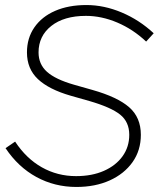

<svg xmlns="http://www.w3.org/2000/svg" viewBox="-20 -731 630 762"><path d="M283 11Q197 11 124.5 -28.5Q52 -68 2 -143L40 -169Q84 -102 146 -67Q208 -32 282 -32Q345 -32 392.5 -53Q440 -74 466.5 -111Q493 -148 493 -196Q493 -247 457 -276Q421 -305 335 -330L261 -351Q174 -376 130.5 -417Q87 -458 87 -523Q87 -580 116.5 -622.5Q146 -665 199 -688Q252 -711 323 -711Q393 -711 463 -681.5Q533 -652 590 -599L560 -566Q508 -615 445.5 -641.5Q383 -668 321 -668Q234 -668 183.5 -628Q133 -588 133 -523Q133 -476 166.5 -446Q200 -416 273 -395L347 -374Q446 -346 492.5 -305.5Q539 -265 539 -196Q539 -134 506 -87.5Q473 -41 415.5 -15Q358 11 283 11Z"/></svg>

Font: Red Hat Display VF
Style: Italic
Weight: 300
Italic angle: -12°
Designer: Pentagram, MCKL
Foundry: Pentagram, MCKL
Version: Version 1.023